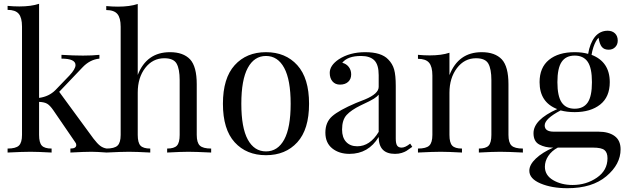

<svg xmlns="http://www.w3.org/2000/svg" viewBox="-20 -804 3309 1012"><path d="M543 -21V0Q488 -4 462 -4Q426 -4 351 0V-21Q382 -21 382 -40Q382 -48 376 -55L261 -223Q243 -249 228 -257.5Q213 -266 186 -267V-93Q186 -52 200.5 -36.5Q215 -21 252 -21V0Q177 -4 141 -4Q101 -4 20 0V-21Q63 -21 79.5 -36.5Q96 -52 96 -93V-664Q96 -711 78.5 -731.5Q61 -752 20 -752V-773Q52 -770 82 -770Q144 -770 186 -784V-288Q238 -295 272 -329L346 -406Q378 -440 378 -461Q378 -495 304 -495V-515Q367 -511 417 -511Q468 -511 504 -515V-495Q453 -490 414 -448L292 -320L473 -73Q493 -47 508 -35.5Q523 -24 543 -21Z M876 -529Q946 -529 982 -491Q1017 -453 1017 -360V-93Q1017 -52 1033.5 -36.5Q1050 -21 1093 -21V0Q1009 -4 973 -4Q936 -4 861 0V-21Q898 -21 912.5 -36.5Q927 -52 927 -93V-382Q927 -440 911 -468.5Q895 -497 846 -497Q785 -497 745.5 -446Q706 -395 706 -316V-93Q706 -52 720.5 -36.5Q735 -21 772 -21V0Q697 -4 660 -4Q621 -4 540 0V-21Q583 -21 599.5 -36.5Q616 -52 616 -93V-663Q616 -710 598.5 -730.5Q581 -751 540 -751V-772Q572 -769 602 -769Q664 -769 706 -783V-409Q753 -529 876 -529Z M1547 -460.5Q1609 -392 1609 -257Q1609 -122 1547 -54Q1485 14 1382 14Q1279 14 1217 -54Q1155 -122 1155 -257Q1155 -392 1217 -460.5Q1279 -529 1382 -529Q1485 -529 1547 -460.5ZM1286 -446Q1252 -383 1252 -257Q1252 -131 1286 -68.5Q1320 -6 1382 -6Q1444 -6 1478 -68.5Q1512 -131 1512 -257Q1512 -383 1478 -446Q1444 -509 1382 -509Q1320 -509 1286 -446Z M1883 -509Q1812 -509 1784 -473Q1805 -468 1818 -451.5Q1831 -435 1831 -412Q1831 -387 1815 -372.5Q1799 -358 1772 -358Q1747 -358 1732.5 -375Q1718 -392 1718 -420Q1718 -459 1765 -491Q1823 -529 1905 -529Q1990 -529 2026 -491Q2049 -468 2057.5 -437.5Q2066 -407 2066 -351V-73Q2066 -48 2073 -37Q2080 -26 2097 -26Q2116 -26 2142 -47L2153 -30Q2131 -14 2122 -8.5Q2113 -3 2097.5 2Q2082 7 2062 7Q1976 7 1976 -82Q1922 7 1822 7Q1767 7 1731 -22Q1695 -51 1695 -105Q1695 -160 1731 -191.5Q1767 -223 1856 -261L1904 -280Q1976 -310 1976 -346V-408Q1976 -463 1953 -486Q1930 -509 1883 -509ZM1880 -248Q1831 -224 1807 -198Q1783 -172 1783 -121Q1783 -79 1804.5 -56Q1826 -33 1863 -33Q1930 -33 1976 -109V-305Q1969 -296 1951 -284Q1936 -274 1880 -248Z M2519 -529Q2589 -529 2625 -491Q2660 -453 2660 -360V-93Q2660 -52 2676.5 -36.5Q2693 -21 2736 -21V0Q2655 -4 2616 -4Q2579 -4 2504 0V-21Q2541 -21 2555.5 -36.5Q2570 -52 2570 -93V-382Q2570 -440 2554 -468.5Q2538 -497 2489 -497Q2428 -497 2388.5 -445Q2349 -393 2349 -315V-93Q2349 -52 2363.5 -36.5Q2378 -21 2415 -21V0Q2340 -4 2303 -4Q2264 -4 2183 0V-21Q2226 -21 2242.5 -36.5Q2259 -52 2259 -93V-406Q2259 -453 2241.5 -473.5Q2224 -494 2183 -494V-515Q2215 -512 2245 -512Q2307 -512 2349 -526V-408Q2396 -529 2519 -529Z M3251 -17Q3251 62 3176 125Q3101 188 2971 188Q2888 188 2829 163Q2770 138 2770 96Q2770 64 2804.5 31.5Q2839 -1 2896 -26H2892Q2854 -26 2823 -42Q2792 -58 2792 -102Q2792 -173 2917 -229Q2824 -265 2824 -371Q2824 -448 2873.5 -488.5Q2923 -529 3009 -529Q3049 -529 3080 -520Q3089 -575 3115 -609Q3142 -642 3183 -642Q3207 -642 3221.5 -628Q3236 -614 3236 -590Q3236 -569 3222.5 -555.5Q3209 -542 3188 -542Q3164 -542 3152 -557Q3140 -572 3135 -605Q3120 -591 3108 -556Q3101 -535 3098 -515Q3194 -478 3194 -371Q3194 -293 3143.5 -253Q3093 -213 3009 -213Q2968 -213 2935 -222Q2851 -178 2851 -143Q2851 -110 2899 -110H3134Q3188 -110 3219.5 -87Q3251 -64 3251 -17ZM2940.5 -478Q2918 -445 2918 -371Q2918 -297 2940.5 -264Q2963 -231 3009 -231Q3055 -231 3077.5 -263.5Q3100 -296 3100 -371Q3100 -446 3077.5 -478.5Q3055 -511 3009 -511Q2963 -511 2940.5 -478ZM2852 75Q2852 120 2895.5 145.5Q2939 171 2998 171Q3070 171 3126 132.5Q3182 94 3182 30Q3182 0 3166 -13Q3150 -26 3106 -26H2920Q2888 -9 2870 18Q2852 45 2852 75Z"/></svg>

Font: Playfair Display
Style: Regular
Weight: 400
Designer: Claus Eggers S?rensen
Foundry: Claus Eggers S?rensen
Version: Version 1.003